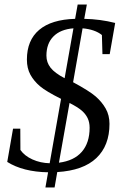

<svg xmlns="http://www.w3.org/2000/svg" viewBox="-20 -744 540 840"><path d="M37.1 -181.2H68.8L69.3 -87.9Q87.4 -62 122.1 -46.4Q156.7 -30.8 197.3 -29.8L247.1 -311.5Q181.6 -344.2 155 -366.7Q128.4 -389.2 113 -417.2Q97.7 -445.3 97.7 -483.4Q97.7 -567.9 151.4 -613.3Q205.1 -658.7 308.6 -661.6L319.8 -724.1H359.9L348.6 -661.6Q418.5 -660.2 483.9 -643.6L460 -507.3H428.2L425.8 -590.8Q395.5 -615.2 341.3 -620.1L299.8 -384.3Q370.6 -346.2 398.2 -322.3Q425.8 -298.3 442.4 -269Q459 -239.7 459 -202.1Q459 -106.9 401.6 -52.5Q344.2 2 230.5 8.8L218.8 76.2H178.7L190.4 9.8Q80.6 7.8 11.7 -35.6ZM372.1 -185.1Q372.1 -209 363.3 -227.3Q354.5 -245.6 337.2 -260.5Q319.8 -275.4 284.2 -293.5L237.8 -32.2Q303.7 -40.5 337.9 -79.8Q372.1 -119.1 372.1 -185.1ZM183.1 -500.5Q183.1 -470.7 201.4 -447.5Q219.7 -424.3 262.7 -401.9L301.3 -620.1Q244.6 -615.7 213.9 -584.7Q183.1 -553.7 183.1 -500.5Z"/></svg>

Font: Liberation Serif
Style: Italic
Weight: 400
Italic angle: -16.333°
Designer: Steve Matteson
Foundry: Ascender Corporation
Version: Version 2.1.5